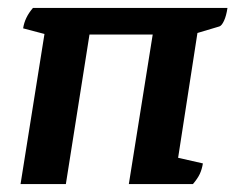

<svg xmlns="http://www.w3.org/2000/svg" viewBox="-20 -463 592 483"><path d="M552.2 -443Q549.3 -423.2 543.6 -410.9Q537.9 -398.5 531.9 -396.5L463.9 -376.2L478.8 -393.7L426 -52.7L414.3 -69.2L490.4 -51.9Q488 -37 482.6 -25.4Q477.2 -13.9 465.4 0H304.1L366.8 -392.7L378.1 -376.2H187.2L207.9 -393.7L145.7 0H31.7L93.9 -390.3L106.1 -373.8L38.2 -391.7Q42.2 -419.1 62.9 -443Z"/></svg>

Font: Petrona
Style: Italic
Weight: 400
Italic angle: -9°
Designer: Ringo R. Seeber
Foundry: Ringo R. Seeber
Version: Version 2.001; ttfautohint (v1.8.3)